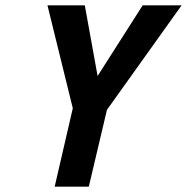

<svg xmlns="http://www.w3.org/2000/svg" viewBox="-20 -700 701 720"><path d="M661 -680 381 -288 313 0H185L253 -294L158 -680H298L346 -415L515 -680Z"/></svg>

Font: Titillium Web
Style: Bold Italic
Weight: 700
Italic angle: -13°
Version: Version 1.002;PS 57.000;hotconv 1.0.70;makeotf.lib2.5.55311